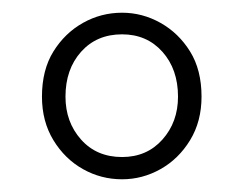

<svg xmlns="http://www.w3.org/2000/svg" viewBox="-20 -776 383 302"><path d="M172 -494Q139 -494 110.5 -510Q82 -526 64 -555.5Q46 -585 46 -624Q46 -666 64 -695Q82 -724 110.5 -740Q139 -756 172 -756Q204 -756 232.5 -740Q261 -724 279 -695Q297 -666 297 -624Q297 -585 279 -555.5Q261 -526 232.5 -510Q204 -494 172 -494ZM172 -529Q211 -529 235.5 -556.5Q260 -584 260 -624Q260 -667 235.5 -694.5Q211 -722 172 -722Q132 -722 107.5 -694.5Q83 -667 83 -624Q83 -584 107.5 -556.5Q132 -529 172 -529Z"/></svg>

Font: Noto Sans JP Thin ExtraLight
Style: Regular
Weight: 250
Version: Version 2.004-H2;hotconv 1.0.118;makeotfexe 2.5.65603